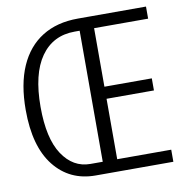

<svg xmlns="http://www.w3.org/2000/svg" viewBox="-75 -727 765 798"><g transform="rotate(-10 307.0 -327.5)"><path d="M365 0H304V-33V-628L313 -655H365ZM265 0Q156 0 91 -82Q26 -164 26 -318Q26 -427 59 -502Q92 -577 154.5 -616Q217 -655 305 -655H316V-604H283Q191 -604 140 -531.5Q89 -459 89 -320Q89 -187 134 -119Q179 -51 252 -51H316V0ZM318 -604V-655H593V-604ZM318 0V-51H593V0ZM318 -306V-357H565V-306Z"/></g></svg>

Font: Intel One Mono Light
Style: Regular
Weight: 300
Monospace: yes
Designer: Fred Shallcrass
Foundry: Frere-Jones Type LLC
Version: Version 1.004